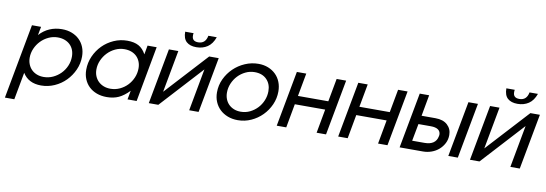

<svg xmlns="http://www.w3.org/2000/svg" viewBox="-65 -1212 5310 1868"><g transform="rotate(10 2590.0 -278.0)"><path d="M162 -549H252L236 -465Q279 -513 335.5 -537.5Q392 -562 458 -562Q512 -562 555.5 -545Q599 -528 630 -498Q661 -468 678 -426Q695 -384 695 -333Q695 -264 667 -201.5Q639 -139 592 -91Q545 -43 482 -15Q419 13 350 13Q225 13 168 -80L118 190H25ZM195 -235Q195 -200 207 -170Q219 -140 240.5 -118.5Q262 -97 292.5 -85Q323 -73 360 -73Q409 -73 452 -93Q495 -113 527.5 -146Q560 -179 579 -223Q598 -267 598 -315Q598 -351 586.5 -380.5Q575 -410 553 -431.5Q531 -453 500 -464.5Q469 -476 431 -476Q384 -476 341 -456Q298 -436 265.5 -402.5Q233 -369 214 -325.5Q195 -282 195 -235Z M1219 -88Q1167 -34 1116 -10.5Q1065 13 999 13Q944 13 899.5 -3.5Q855 -20 823.5 -50Q792 -80 774.5 -122Q757 -164 757 -215Q757 -285 785 -348Q813 -411 860 -458.5Q907 -506 970 -534Q1033 -562 1103 -562Q1171 -562 1215 -538Q1259 -514 1288 -460L1304 -549H1394L1293 0H1203ZM854 -234Q854 -199 866 -169.5Q878 -140 900 -118.5Q922 -97 952.5 -85Q983 -73 1020 -73Q1069 -73 1112 -93Q1155 -113 1187 -146.5Q1219 -180 1237.5 -224Q1256 -268 1256 -316Q1256 -352 1244 -381.5Q1232 -411 1210.5 -432Q1189 -453 1158.5 -464.5Q1128 -476 1090 -476Q1043 -476 1000 -456Q957 -436 924.5 -402Q892 -368 873 -324.5Q854 -281 854 -234Z M1724 -746Q1722 -739 1722 -733Q1722 -727 1722 -721Q1722 -666 1783 -666Q1855 -666 1870 -746H1953Q1929 -678 1882.5 -647Q1836 -616 1773 -616Q1710 -616 1675.5 -647Q1641 -678 1641 -746ZM1515 -549H1608L1531 -133L1913 -549H2007L1905 0H1812L1889 -417L1507 0H1413Z M2048 -219Q2048 -289 2077 -351Q2106 -413 2154.5 -460Q2203 -507 2266.5 -534.5Q2330 -562 2399 -562Q2452 -562 2495.5 -544.5Q2539 -527 2570 -496.5Q2601 -466 2618 -423.5Q2635 -381 2635 -330Q2635 -262 2607.5 -200Q2580 -138 2533 -90.5Q2486 -43 2424 -15Q2362 13 2293 13Q2238 13 2193 -4.5Q2148 -22 2116 -52.5Q2084 -83 2066 -125.5Q2048 -168 2048 -219ZM2144 -234Q2144 -199 2155.5 -169.5Q2167 -140 2188.5 -118.5Q2210 -97 2240 -85Q2270 -73 2307 -73Q2356 -73 2398 -93.5Q2440 -114 2471.5 -147.5Q2503 -181 2521 -225Q2539 -269 2539 -316Q2539 -387 2495.5 -431.5Q2452 -476 2377 -476Q2329 -476 2286.5 -455.5Q2244 -435 2212.5 -401.5Q2181 -368 2162.5 -324.5Q2144 -281 2144 -234Z M2779 -549H2872L2830 -321H3130L3172 -549H3266L3164 0H3071L3114 -236H2814L2771 0H2677Z M3386 -549H3479L3437 -321H3737L3779 -549H3873L3771 0H3678L3721 -236H3421L3378 0H3284Z M4122 -85Q4177 -85 4208.5 -107Q4240 -129 4248 -170Q4249 -175 4250 -179.5Q4251 -184 4251 -189Q4251 -221 4226.5 -238Q4202 -255 4154 -255H4032L4000 -85ZM3993 -549H4086L4048 -340H4185Q4262 -340 4304 -301Q4346 -262 4346 -202Q4346 -157 4327 -120Q4308 -83 4277 -56Q4246 -29 4205.5 -14.5Q4165 0 4122 0H3891ZM4474 -549H4568L4466 0H4372Z M4897 -746Q4895 -739 4895 -733Q4895 -727 4895 -721Q4895 -666 4956 -666Q5028 -666 5043 -746H5126Q5102 -678 5055.5 -647Q5009 -616 4946 -616Q4883 -616 4848.5 -647Q4814 -678 4814 -746ZM4688 -549H4781L4704 -133L5086 -549H5180L5078 0H4985L5062 -417L4680 0H4586Z"/></g></svg>

Font: Involve Medium Oblique
Style: Italic
Weight: 500
Italic angle: -10.5°
Designer: Stefan Peev
Foundry: Context Ltd.
Version: Version 1.001